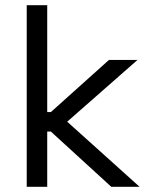

<svg xmlns="http://www.w3.org/2000/svg" viewBox="-20 -720 578 740"><path d="M83 0V-700H162V-288H176L400 -489H510L239 -251L518 0H409L176 -213H162V0Z"/></svg>

Font: Space Grotesk Light
Style: Regular
Weight: 400
Version: Version 2.000